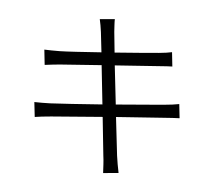

<svg xmlns="http://www.w3.org/2000/svg" viewBox="-88 -891 1175 1036"><g transform="rotate(10 500.0 -372.5)"><path d="M109 -271 125 -192C147 -198 174 -203 212 -210L486 -256L526 -50C533 -21 536 9 541 42L623 27C614 -1 606 -34 599 -63L557 -268L808 -308C846 -314 876 -319 896 -321L881 -396C861 -390 834 -384 795 -377L544 -334L502 -541L741 -579C767 -583 795 -588 809 -589L794 -665C778 -660 755 -654 726 -649C682 -641 588 -625 489 -609L468 -719C465 -741 460 -768 459 -787L379 -773C385 -753 392 -731 397 -706L419 -598C324 -583 235 -569 195 -565C163 -562 137 -560 113 -559L129 -478C157 -484 180 -489 208 -494L432 -530L473 -322C357 -303 246 -286 195 -279C169 -276 132 -272 109 -271Z"/></g></svg>

Font: Noto Sans CJK SC DemiLight
Style: Regular
Weight: 350
Designer: Ryoko NISHIZUKA 西塚涼子 (kana, bopomofo & ideographs); Paul D. Hunt (Latin, Greek & Cyrillic); Sandoll Communications 산돌커뮤니
Foundry: Adobe
Version: Version 2.004;hotconv 1.0.118;makeotfexe 2.5.65603